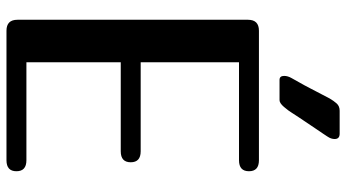

<svg xmlns="http://www.w3.org/2000/svg" viewBox="-252 -790 1043 578"><g transform="rotate(90 269.0 -501.5)"><path d="M463 -60Q496 -60 496 -30Q496 0 463 0H73Q40 0 40 -33V-727Q40 -760 73 -760H463Q496 -760 496 -730Q496 -700 463 -700H168V-404H436Q469 -404 469 -374Q469 -344 436 -344H168V-60ZM383 -1003Q399 -1003 399 -988Q399 -980 395 -972Q393 -968 382.5 -952.5Q372 -937 358.5 -917Q345 -897 334 -880.5Q323 -864 320 -859Q314 -849 302.5 -835.5Q291 -822 282 -822H221Q209 -822 209 -836Q209 -847 216 -859Q219 -865 228 -880.5Q237 -896 247 -915.5Q257 -935 265.5 -951Q274 -967 277 -973Q284 -985 292 -994Q300 -1003 314 -1003Z"/></g></svg>

Font: Yusei Magic
Style: Regular
Weight: 400
Designer: Tanukizamurai
Foundry: Yusei Magic Project
Version: Version 1.200